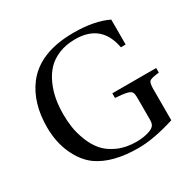

<svg xmlns="http://www.w3.org/2000/svg" viewBox="-159 -869 1051 1047"><g transform="rotate(-30 367.0 -346.0)"><path d="M48 -333Q48 -485 123 -584Q218 -707 430 -707Q561 -707 645 -666V-509H615Q585 -672 420 -672Q363 -672 317.5 -653.5Q272 -635 243 -604Q214 -573 195 -530.5Q176 -488 168 -443.5Q160 -399 160 -349Q160 -307 166 -266.5Q172 -226 190 -179.5Q208 -133 237 -99Q266 -65 316.5 -42.5Q367 -20 433 -20Q482 -20 521 -35Q538 -42 546.5 -53Q555 -64 555 -89V-224Q555 -251 549 -261Q543 -271 522.5 -276.5Q502 -282 449 -286V-315H725V-286Q676 -281 665 -271.5Q654 -262 654 -224V-27Q522 15 424 15Q264 15 172 -49Q116 -89 82 -164Q48 -239 48 -333Z"/></g></svg>

Font: Linguistics Pro
Style: Regular
Weight: 400
Designer: Stefan Peev, Context Ltd
Foundry: Stefan Peev, Context Ltd
Version: Version 001.000